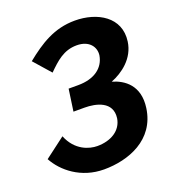

<svg xmlns="http://www.w3.org/2000/svg" viewBox="-138 -861 889 981"><g transform="rotate(-20 306.5 -371.0)"><path d="M261 12C394 12 547 -44 570 -209C587 -328 514 -378 450 -396C512 -420 585 -473 597 -561C615 -689 501 -754 379 -754C266 -754 185 -701 102 -634L182 -543C230 -590 273 -632 345 -632C412 -632 443 -589 437 -544C426 -478 370 -438 283 -438H231L214 -319H274C336 -319 424 -300 412 -211C402 -147 343 -112 269 -112C226 -112 153 -133 118 -220L7 -136C47 -62 136 12 261 12Z"/></g></svg>

Font: Cheyenne Sans
Style: Bold Italic
Weight: 700
Italic angle: -8.13011°
Designer: The Public Sans project authors (U.S. Web Design System), Libre Franklin designed by Pablo Impallari and Rodrigo Fuenzal
Foundry: The Cheyenne Sans Project Authors
Version: Version 2.007